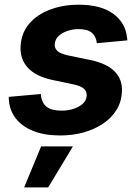

<svg xmlns="http://www.w3.org/2000/svg" viewBox="-20 -570 595 823"><path d="M238.3 10.7Q171.9 10.7 123.3 -8.3Q74.7 -27.3 47.4 -62.7Q20 -98.1 17.6 -147Q17.6 -148.9 17.6 -150.9Q17.6 -152.8 17.6 -154.8L154.8 -167Q158.2 -129.4 179.4 -112.5Q200.7 -95.7 244.1 -95.7Q271 -95.7 294.9 -103.3Q318.8 -110.8 334.5 -125Q350.1 -139.2 351.6 -158.7Q353 -177.2 339.8 -189.5Q326.7 -201.7 293.9 -208.5L203.6 -227.5Q132.8 -242.7 98.6 -280.5Q64.5 -318.4 68.4 -374Q71.8 -430.2 106.2 -469.5Q140.6 -508.8 195.8 -529.3Q251 -549.8 316.4 -549.8Q412.6 -549.8 465.3 -511Q518.1 -472.2 524.4 -409.2Q524.9 -406.2 525.4 -403.1Q525.9 -399.9 525.9 -397L395 -384.8Q392.1 -413.6 373.8 -429.4Q355.5 -445.3 316.4 -445.3Q292.5 -445.3 269.8 -437.7Q247.1 -430.2 231.9 -416.3Q216.8 -402.3 214.8 -382.3Q212.9 -364.3 225.6 -352.1Q238.3 -339.8 271.5 -332.5L366.2 -313Q437.5 -298.3 471.9 -263.4Q506.3 -228.5 502.4 -173.8Q500 -130.9 477.8 -96.4Q455.6 -62 418.9 -38.1Q382.3 -14.2 335.9 -1.7Q289.6 10.7 238.3 10.7ZM83.5 233.4 156.2 57.6H292.5L186.5 233.4Z"/></svg>

Font: Inter 16pt
Style: Bold Italic
Weight: 700
Italic angle: -9.3988°
Version: Version 4.001;git-66647c0bb